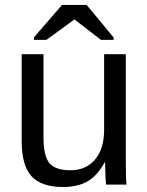

<svg xmlns="http://www.w3.org/2000/svg" viewBox="-20 -748 596 778"><path d="M404.3 -90.3Q374 -35.6 334.2 -12.9Q294.4 9.8 235.4 9.8Q148.4 9.8 108.2 -33.4Q67.9 -76.7 67.9 -176.3V-528.3H156.2V-193.4Q156.2 -114.3 180.9 -86.2Q205.6 -58.1 265.1 -58.1Q328.6 -58.1 365.2 -101.6Q401.9 -145 401.9 -222.2V-528.3H489.7V-112.8Q489.7 -20.5 492.7 0H409.7Q409.2 -2.4 408 -22.9Q406.7 -43.5 405.8 -90.3ZM117.2 -586.4V-596.2L231.4 -728H331.1L440.4 -596.2V-586.4H389.2L282.2 -668.9H281.2L168 -586.4Z"/></svg>

Font: Arimo Nerd Font
Style: Regular
Weight: 400
Designer: Steve Matteson
Foundry: Monotype Imaging Inc.
Version: Version 1.33;Nerd Fonts 3.2.1